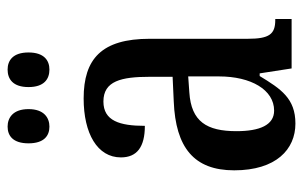

<svg xmlns="http://www.w3.org/2000/svg" viewBox="-166 -621 797 505"><g transform="rotate(-90 232.5 -368.5)"><path d="M302 -637C326 -637 347 -651 347 -692C347 -733 326 -747 302 -747C277 -747 256 -733 256 -692C256 -651 277 -637 302 -637ZM152 -637C175 -637 198 -651 198 -692C198 -733 175 -747 152 -747C128 -747 108 -733 108 -692C108 -651 128 -637 152 -637ZM160 10C226 10 251 -28 285 -84H292L305 0H435V-43H432C395 -43 383 -59 383 -115V-373C383 -500 330 -547 226 -547C134 -547 71 -511 71 -449C71 -407 98 -386 154 -386C154 -452 167 -495 218 -495C272 -495 283 -448 283 -373V-313L218 -310C97 -305 37 -257 37 -151C37 -41 92 10 160 10ZM194 -46C156 -46 140 -84 140 -145C140 -223 165 -264 242 -269L284 -272V-191C284 -107 249 -46 194 -46Z"/></g></svg>

Font: Noto Serif Devanagari ExtraCondensed Medium
Style: Regular
Weight: 500
Width: 2
Designer: Universal Thirst, Indian Type Foundry and the Monotype Design Team
Foundry: Monotype Imaging Inc.
Version: Version 2.004